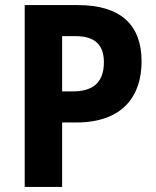

<svg xmlns="http://www.w3.org/2000/svg" viewBox="-20 -734 613 754"><path d="M286 -714H77V0H224V-253H279C466 -253 536 -361 536 -493C536 -635 455 -714 286 -714ZM278 -592C353 -592 388 -557 388 -490C388 -407 342 -375 265 -375H224V-592Z"/></svg>

Font: Noto Sans Myanmar UI SemiCondensed
Style: Bold
Weight: 700
Width: 4
Designer: Monotype Design Team
Foundry: Monotype Imaging Inc.
Version: Version 2.103